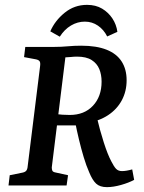

<svg xmlns="http://www.w3.org/2000/svg" viewBox="-20 -763 594 790"><path d="M15 0 20 -42 69 -52Q82 -54 87.5 -60Q93 -66 94 -80L145 -491Q147 -506 142.5 -511.5Q138 -517 127 -519L79 -528L84 -570H204Q232 -570 259 -572.5Q286 -575 314 -575Q377 -575 418.5 -558.5Q460 -542 480.5 -510Q501 -478 501 -433Q501 -387 481 -350Q461 -313 424.5 -289Q388 -265 340 -258L310 -247H202L207 -295Q220 -292 237.5 -291Q255 -290 267 -290Q327 -290 362.5 -328Q398 -366 398 -427Q398 -456 388.5 -479Q379 -502 357 -516Q335 -530 297 -530Q285 -530 271.5 -528.5Q258 -527 249 -527L193 -74Q193 -66 195.5 -60.5Q198 -55 210 -53L260 -42L254 0ZM420 7Q391 7 375.5 -7.5Q360 -22 347 -54Q335 -81 324.5 -116Q314 -151 305 -188.5Q296 -226 289 -262L378 -282Q391 -227 407 -177Q423 -127 438 -99Q449 -77 458 -68Q467 -59 482 -59Q499 -59 524 -66L532 -23Q510 -11 478 -2Q446 7 420 7ZM421 -613Q407 -641 383 -657.5Q359 -674 329 -674Q299 -674 272 -658Q245 -642 226 -612L187 -634Q206 -678 246 -710.5Q286 -743 338 -743Q374 -743 400 -727.5Q426 -712 442.5 -687Q459 -662 463 -632Z"/></svg>

Font: Rasa Medium
Style: Italic
Weight: 500
Italic angle: -7.10001°
Designer: Anna Giedrys (Yrsa+Rasa design), David Brezina (Yrsa art-direction, Rasa art-direction, design)
Foundry: Rosetta Type Foundry
Version: Version 2.004